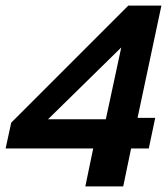

<svg xmlns="http://www.w3.org/2000/svg" viewBox="-31 -664 596 684"><path d="M273 0 301 -135H-11L9 -227L426 -644H544L459 -244H522L499 -135H436L408 0ZM140 -239H346L401 -495Z"/></svg>

Font: Kanit Medium
Style: Italic
Weight: 500
Italic angle: -12°
Designer: Katatrad Team
Foundry: CadsonDemak
Version: Version 2.000; ttfautohint (v1.8.3)